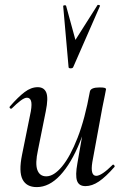

<svg xmlns="http://www.w3.org/2000/svg" viewBox="-20 -751 508 784"><path d="M130 13Q88 13 72 -18.5Q56 -50 70 -119L106 -297Q111 -327 106.5 -339.5Q102 -352 90 -352Q80 -352 64 -340Q48 -328 29 -309Q25 -305 21 -309Q17 -313 21 -317Q54 -355 80.5 -375Q107 -395 134 -395Q160 -395 169 -373Q178 -351 167 -297L135 -138Q123 -83 132.5 -57Q142 -31 169 -31Q200 -31 233.5 -71.5Q267 -112 297 -189Q327 -266 347 -377L361 -376Q342 -259 306.5 -171.5Q271 -84 226 -35.5Q181 13 130 13ZM329 9Q302 9 294.5 -13Q287 -35 296 -84L347 -377Q350 -394 387 -394Q403 -394 408 -392Q413 -390 413 -387Q413 -384 408 -361Q403 -338 398 -312L357 -89Q348 -33 373 -33Q384 -33 401 -44.5Q418 -56 439 -77Q442 -81 446 -76.5Q450 -72 447 -69Q412 -29 384 -10Q356 9 329 9ZM260 -477 238 -726Q238 -729 243.5 -729.5Q249 -730 250 -727L288 -588L378 -730Q379 -732 384.5 -730.5Q390 -729 388 -726L279 -477Q277 -472 268.5 -472Q260 -472 260 -477Z"/></svg>

Font: Cormorant Light Medium
Style: Italic
Weight: 500
Italic angle: -10°
Version: Version 4.000